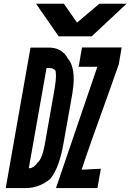

<svg xmlns="http://www.w3.org/2000/svg" viewBox="-20 -984 684 1007"><path d="M140 -734.5H235.5Q306 -734.5 337.5 -674.5Q351.5 -659 359 -632Q366.5 -605 366.5 -569.5Q366.5 -536.5 359.5 -493.5L312.5 -229Q301.5 -167.5 285 -122Q268.5 -76.5 243.5 -45.5Q185 2.5 114.5 2.5H10ZM177.5 -132Q188 -139 197.8 -163Q207.5 -187 214 -221.5L266 -516.5Q273.5 -559.5 273.5 -587Q273.5 -602 271 -613.5Q263.5 -621.5 256.8 -624.2Q250 -627 241 -627H224L131 -101.5L137.5 -102Q147 -102.5 157.8 -110.5Q168.5 -118.5 177.5 -132ZM490.5 -633.5H392.5L410 -735H618L603 -647Q602.5 -643.5 552.5 -504Q449 -218.5 408 -94L509 -99L491 2.5H273.5ZM169 -964.5H315L384 -865.5L501 -964.5H644L461 -793.5H287.5Z"/></svg>

Font: JuliaMono ExtraBoldItalic
Style: Regular
Weight: 800
Italic angle: -9°
Monospace: yes
Designer: cormullion
Foundry: corm
Version: Version 0.049; ttfautohint (v1.8.4)